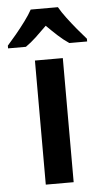

<svg xmlns="http://www.w3.org/2000/svg" viewBox="-95 -801 455 837"><g transform="rotate(-5 132.0 -383.0)"><path d="M193 0H71V-543H193ZM191 -766Q204 -743 224 -716.5Q244 -690 265.5 -664Q287 -638 305 -618V-606H227Q203 -622 179.5 -643.5Q156 -665 131 -690Q106 -665 83 -643.5Q60 -622 37 -606H-41V-618Q-23 -638 -1.5 -664Q20 -690 40 -717Q60 -744 72 -766Z"/></g></svg>

Font: Noto Sans Georgian SemiCondensed SemiBold
Style: Regular
Weight: 600
Width: 4
Designer: Monotype Design Team, Akaki Razmadze
Foundry: Google LLC
Version: Version 2.005; ttfautohint (v1.8.4.7-5d5b)